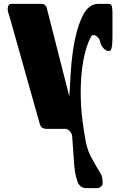

<svg xmlns="http://www.w3.org/2000/svg" viewBox="-20 -669 640 997"><path d="M544 -649Q559 -649 561.5 -634Q564 -619 564 -601V-476Q564 -404 548 -404Q529 -404 516 -420Q503 -436 500 -452Q498 -465 487 -476Q476 -487 462 -487Q455 -487 441 -454Q422 -408 412 -350.5Q402 -293 400 -232Q399 -212 399 -193Q399 -111 409 -37Q416 15 424 59Q432 103 449 139Q461 161 479 193Q494 218 503.5 234Q513 250 513 282Q513 293 503.5 300.5Q494 308 483 308H429Q410 308 398.5 298Q387 288 382 273Q373 247 369 220.5Q365 194 363 155L355 41Q355 27 343.5 13.5Q332 0 319 0H220Q195 0 187 -24L30 -581Q28 -589 24 -600Q20 -611 20 -619Q20 -649 38 -649H196Q207 -649 214 -642.5Q221 -636 223 -627L340 -168L347 -288Q350 -343 358 -399.5Q366 -456 379.5 -506.5Q393 -557 413 -594Q443 -649 491 -649Z"/></svg>

Font: Shafarik
Style: Regular
Weight: 400
Version: Version 1.001; ttfautohint (v1.8.4.7-5d5b)